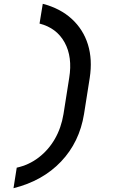

<svg xmlns="http://www.w3.org/2000/svg" viewBox="-20 -865 640 1010"><path d="M51 125 68 17Q132 3 183.5 -36.5Q235 -76 268.5 -134Q302 -192 314 -265L344 -455Q362 -565 320 -641.5Q278 -718 188 -741L205 -845Q297 -821 357.5 -765.5Q418 -710 442.5 -631Q467 -552 452 -455L422 -265Q398 -117 301 -15Q204 87 51 125Z"/></svg>

Font: JetBrains Mono NL SemiBold
Style: Italic
Weight: 600
Italic angle: -9°
Monospace: yes
Designer: Philipp Nurullin, Konstantin Bulenkov
Foundry: JetBrains
Version: Version 2.305; ttfautohint (v1.8.4.7-5d5b)